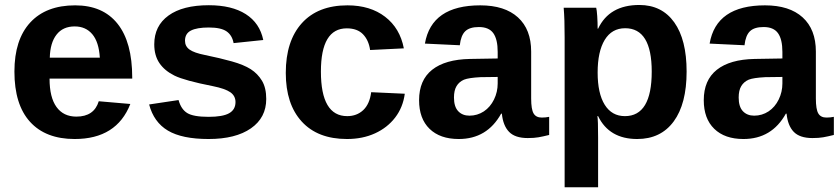

<svg xmlns="http://www.w3.org/2000/svg" viewBox="-20 -560 3438 787"><path d="M183.1 -237.8Q183.1 -160.6 211.7 -121.3Q240.2 -82 293 -82Q365.7 -82 384.8 -145L514.2 -133.8Q458 9.8 286.1 9.8Q167 9.8 103 -60.8Q39.1 -131.3 39.1 -266.6Q39.1 -397.5 104 -467.8Q168.9 -538.1 288.1 -538.1Q401.9 -538.1 461.9 -462.6Q522 -387.2 522 -241.7V-237.8ZM389.2 -323.7Q385.3 -387.7 358.4 -419.7Q331.5 -451.7 286.1 -451.7Q237.8 -451.7 211.7 -418Q185.5 -384.3 184.1 -323.7Z M1071.3 -154.3Q1071.3 -77.6 1008.5 -33.9Q945.8 9.8 835 9.8Q726.1 9.8 668.2 -24.7Q610.4 -59.1 591.3 -131.8L711.9 -149.9Q722.2 -112.3 747.3 -96.7Q772.5 -81.1 835 -81.1Q892.6 -81.1 918.9 -95.7Q945.3 -110.4 945.3 -141.6Q945.3 -167 924.1 -181.9Q902.8 -196.8 852.1 -207Q737.3 -229.5 695.3 -250Q654.8 -270 633.5 -301.3Q612.3 -332.5 612.3 -378.4Q612.3 -454.1 670.7 -496.3Q729 -538.6 835.9 -538.6Q930.2 -538.6 987.5 -502Q1044.9 -465.3 1059.1 -396L937.5 -383.3Q931.6 -415.5 908.7 -431.4Q885.7 -447.3 835.9 -447.3Q787.1 -447.3 762.7 -434.8Q738.3 -422.4 738.3 -393.1Q738.3 -370.1 757.1 -356.7Q775.9 -343.3 820.3 -334.5Q882.3 -321.8 930.4 -308.3Q978.5 -294.9 1007.8 -276.4Q1036.6 -257.8 1054 -228.8Q1071.3 -199.7 1071.3 -154.3Z M1402.3 9.8Q1282.2 9.8 1216.8 -61.8Q1151.4 -133.3 1151.4 -261.2Q1151.4 -392.1 1217.3 -465.1Q1283.2 -538.1 1404.3 -538.1Q1497.6 -538.1 1558.6 -491.2Q1619.6 -444.3 1635.3 -361.8L1497.1 -355Q1491.2 -395.5 1467.8 -419.7Q1444.3 -443.8 1401.4 -443.8Q1295.4 -443.8 1295.4 -266.6Q1295.4 -84 1403.3 -84Q1442.4 -84 1468.8 -108.6Q1495.1 -133.3 1501.5 -182.1L1639.2 -175.8Q1631.8 -120.1 1599.9 -78.4Q1567.9 -36.6 1517.1 -13.4Q1466.3 9.8 1402.3 9.8Z M1860.4 9.8Q1783.7 9.8 1740.7 -32Q1697.8 -73.7 1697.8 -149.4Q1697.8 -231.4 1751.2 -273.9Q1804.7 -316.4 1906.2 -318.4L2020 -320.3V-347.2Q2020 -398.9 2002 -424.1Q1983.9 -449.2 1942.9 -449.2Q1904.8 -449.2 1887 -431.9Q1869.1 -414.6 1864.7 -374.5L1721.7 -381.3Q1748.5 -538.1 1948.7 -538.1Q2048.8 -538.1 2103 -488.8Q2157.2 -439.5 2157.2 -348.6V-156.2Q2157.2 -111.8 2167.2 -95Q2177.2 -78.1 2200.7 -78.1Q2216.3 -78.1 2231 -81.1V-6.8Q2205.6 -0.5 2187.5 2.7Q2169.4 5.9 2143.1 5.9Q2091.3 5.9 2066.7 -19.5Q2042 -44.9 2037.1 -94.2H2034.2Q1976.6 9.8 1860.4 9.8ZM2020 -244.6 1949.7 -243.7Q1901.4 -241.2 1881.8 -233.4Q1861.8 -224.6 1851.3 -207Q1840.8 -189.5 1840.8 -160.2Q1840.8 -122.6 1858.2 -104.2Q1875.5 -85.9 1904.3 -85.9Q1936.5 -85.9 1963.4 -103.5Q1989.7 -121.1 2004.9 -152.1Q2020 -183.1 2020 -217.8Z M2794.4 -266.6Q2794.4 -134.3 2741.5 -62.3Q2688.5 9.8 2591.8 9.8Q2477.1 9.8 2431.6 -84H2428.7Q2431.6 -69.3 2431.6 4.9V207.5H2294.4V-406.7Q2294.4 -444.3 2293.5 -474.6Q2292.5 -504.9 2290.5 -528.3H2423.8Q2426.3 -519.5 2428 -493.7Q2429.7 -467.8 2429.7 -442.4H2431.6Q2477.5 -539.6 2600.6 -539.6Q2692.9 -539.6 2743.7 -468.5Q2794.4 -397.5 2794.4 -266.6ZM2651.4 -266.6Q2651.4 -444.3 2542.5 -444.3Q2487.8 -444.3 2458.7 -396.5Q2429.7 -348.6 2429.7 -262.7Q2429.7 -177.2 2458.7 -130.6Q2487.8 -84 2541.5 -84Q2651.4 -84 2651.4 -266.6Z M3027.3 9.8Q2950.7 9.8 2907.7 -32Q2864.7 -73.7 2864.7 -149.4Q2864.7 -231.4 2918.2 -273.9Q2971.7 -316.4 3073.2 -318.4L3187 -320.3V-347.2Q3187 -398.9 3168.9 -424.1Q3150.9 -449.2 3109.9 -449.2Q3071.8 -449.2 3054 -431.9Q3036.1 -414.6 3031.7 -374.5L2888.7 -381.3Q2915.5 -538.1 3115.7 -538.1Q3215.8 -538.1 3270 -488.8Q3324.2 -439.5 3324.2 -348.6V-156.2Q3324.2 -111.8 3334.2 -95Q3344.2 -78.1 3367.7 -78.1Q3383.3 -78.1 3397.9 -81.1V-6.8Q3372.6 -0.5 3354.5 2.7Q3336.4 5.9 3310.1 5.9Q3258.3 5.9 3233.6 -19.5Q3209 -44.9 3204.1 -94.2H3201.2Q3143.6 9.8 3027.3 9.8ZM3187 -244.6 3116.7 -243.7Q3068.4 -241.2 3048.8 -233.4Q3028.8 -224.6 3018.3 -207Q3007.8 -189.5 3007.8 -160.2Q3007.8 -122.6 3025.1 -104.2Q3042.5 -85.9 3071.3 -85.9Q3103.5 -85.9 3130.4 -103.5Q3156.7 -121.1 3171.9 -152.1Q3187 -183.1 3187 -217.8Z"/></svg>

Font: Arimo
Style: Bold
Weight: 700
Designer: Steve Matteson
Foundry: Monotype Imaging Inc.
Version: Version 1.33